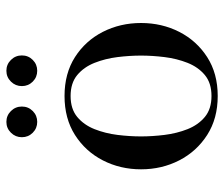

<svg xmlns="http://www.w3.org/2000/svg" viewBox="-70 -622 702 601"><g transform="rotate(-90 280.5 -321.0)"><path d="M281 10Q210.5 10 159 -23Q107.5 -56 79.5 -110.5Q51.5 -165 51.5 -230Q51.5 -295 79.5 -349.5Q107.5 -404 159 -436.8Q210.5 -469.5 281 -469.5Q351.5 -469.5 402.8 -436.8Q454 -404 481.8 -349.5Q509.5 -295 509.5 -230Q509.5 -165 481.8 -110.5Q454 -56 402.8 -23Q351.5 10 281 10ZM281 -9.5Q321.5 -9.5 346.5 -30.2Q371.5 -51 384.8 -84.5Q398 -118 402.8 -156.5Q407.5 -195 407.5 -230Q407.5 -265.5 402.8 -303.8Q398 -342 384.8 -375.5Q371.5 -409 346.5 -429.8Q321.5 -450.5 281 -450.5Q240.5 -450.5 215.5 -429.8Q190.5 -409 177.2 -375.5Q164 -342 159.2 -303.8Q154.5 -265.5 154.5 -230Q154.5 -195 159.2 -156.5Q164 -118 177.2 -84.5Q190.5 -51 215.5 -30.2Q240.5 -9.5 281 -9.5ZM360 -555Q340 -555 326 -569Q312 -583 312 -603Q312 -623 326 -637.2Q340 -651.5 360 -651.5Q380 -651.5 394 -637.2Q408 -623 408 -603Q408 -583 394 -569Q380 -555 360 -555ZM200 -555Q180 -555 166 -569Q152 -583 152 -603Q152 -623 166 -637.2Q180 -651.5 200 -651.5Q220 -651.5 234 -637.2Q248 -623 248 -603Q248 -583 234 -569Q220 -555 200 -555Z"/></g></svg>

Font: Bodoni Moda SC 11pt
Style: Regular
Weight: 400
Version: Version 2.005